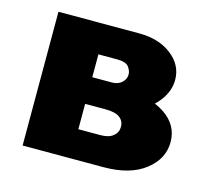

<svg xmlns="http://www.w3.org/2000/svg" viewBox="-71 -509 646 592"><g transform="rotate(15 252.0 -213.5)"><path d="M47 0V-427H305Q368 -427 408.5 -395.5Q449 -364 449 -317Q449 -283 427 -252.5Q405 -222 369 -203.5Q333 -185 289 -185L308 -248Q386 -248 435.5 -215.5Q485 -183 485 -128Q485 -74 437 -37Q389 0 305 0ZM200 -93H270Q297 -93 311 -104.5Q325 -116 325 -134Q325 -152 311 -163Q297 -174 265 -174H157V-259H263Q282 -259 294 -270Q306 -281 306 -296Q306 -308 297 -320Q288 -332 260 -332H200Z"/></g></svg>

Font: Ysabeau Infant Black
Style: Regular
Weight: 900
Designer: Christian Thalmann (Catharsis Fonts)
Version: Version 2.001;gftools[0.9.30]; featfreeze: ss01,ss02,lnum